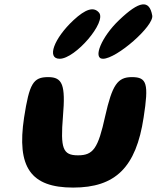

<svg xmlns="http://www.w3.org/2000/svg" viewBox="-20 -899 709 869"><path d="M89 -367C55 -142 119 -50 311 -50C503 -50 596 -142 630 -367C654 -521 645 -550 577 -550C512 -550 488 -515 456 -373C424 -227 402 -196 333 -196C264 -196 253 -227 265 -373C277 -515 263 -550 198 -550C130 -550 113 -521 89 -367ZM519 -808C440 -733 398 -633 446 -633C508 -633 678 -782 669 -829C656 -902 611 -896 519 -808ZM313 -808C224 -725 190 -633 250 -633C321 -633 464 -800 428 -842C404 -870 367 -858 313 -808Z"/></svg>

Font: Hussar Skorodowane
Style: Ky
Weight: 700
Foundry: Cannot Into Space Fonts
Version: Version 0.892